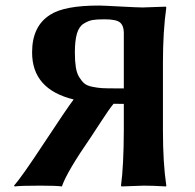

<svg xmlns="http://www.w3.org/2000/svg" viewBox="-20 -672 707 695"><path d="M358.9 -602.1Q330.1 -602.1 315.4 -599.6Q300.8 -597.2 283.4 -586.7Q266.1 -576.2 258.5 -550.5Q251 -524.9 251 -481.9Q251 -451.2 254.4 -429.2Q257.8 -407.2 266.8 -392.6Q275.9 -377.9 285.4 -369.9Q294.9 -361.8 314 -357.9Q333 -354 349.1 -353Q365.2 -352.1 394 -352.1H428.2V-553.2Q428.2 -578.1 415 -590.1Q401.9 -602.1 358.9 -602.1ZM246.6 -312Q95.7 -348.6 96.2 -482.9Q96.2 -577.1 161.1 -618.2Q212.9 -652.3 339.8 -651.9Q352.1 -651.9 416 -648.4Q480 -645 496.1 -645L580.1 -647.9L582 -645Q569.8 -559.1 569.8 -444.8V-200.2Q569.8 -81.1 582 0L581.1 2.9Q535.2 0 500 0L419.9 2.9L418 0Q427.7 -70.8 428.2 -200.2V-295.9Q410.2 -295.9 391.1 -296.4Q374.5 -276.4 345.7 -231.7Q316.9 -187 309.1 -175.8Q221.2 -48.8 204.1 2.9Q185.1 0 126 0Q52.7 0 33.2 2.9L30.8 0Q58.6 -31.2 139.4 -154.1Q220.2 -276.9 246.6 -312Z"/></svg>

Font: Linux Biolinum O
Style: Bold
Weight: 700
Designer: Philipp H. Poll
Foundry: Philipp H. Poll
Version: Version 1.3.2